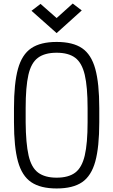

<svg xmlns="http://www.w3.org/2000/svg" viewBox="-20 -1051 640 1085"><path d="M300 14Q209 14 156.5 -21.5Q104 -57 81.5 -138.5Q59 -220 59 -360V-440Q59 -580 81.5 -661.5Q104 -743 156.5 -778.5Q209 -814 300 -814Q392 -814 444 -778.5Q496 -743 518.5 -661.5Q541 -580 541 -440V-360Q541 -220 518.5 -138.5Q496 -57 444 -21.5Q392 14 300 14ZM300 -47Q367 -47 405 -75.5Q443 -104 459 -172.5Q475 -241 475 -360V-440Q475 -560 459 -628Q443 -696 405 -724.5Q367 -753 300 -753Q233 -753 194.5 -724.5Q156 -696 140.5 -628Q125 -560 125 -440V-360Q126 -241 141.5 -172.5Q157 -104 195.5 -75.5Q234 -47 300 -47ZM300 -864 158 -990 209 -1029 300 -949 391 -1031 442 -992Z"/></svg>

Font: Victor Mono Light
Style: Regular
Weight: 300
Monospace: yes
Designer: Rune Bjørnerås
Version: Version 1.561;gftools[0.9.30]